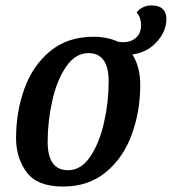

<svg xmlns="http://www.w3.org/2000/svg" viewBox="-20 -665 631 705"><path d="M466 -465Q495 -420 495 -353Q495 -257 464 -171.5Q433 -86 369 -33Q305 20 211 20Q117 20 78 -32.5Q39 -85 39 -158Q39 -254 69.5 -339Q100 -424 164 -477Q228 -530 323 -530Q374 -530 413 -512Q425 -510 431 -510Q460 -510 479 -526Q498 -542 498 -574Q498 -600 482 -619Q489 -630 503.5 -637.5Q518 -645 536 -645Q564 -645 577.5 -632Q591 -619 591 -596Q591 -550 555.5 -511Q520 -472 466 -465ZM379 -366Q379 -470 305 -470Q257 -470 223 -420.5Q189 -371 172 -295.5Q155 -220 155 -144Q155 -40 230 -40Q278 -40 311.5 -90Q345 -140 362 -215.5Q379 -291 379 -366Z"/></svg>

Font: Sansita SW
Style: Italic
Weight: 400
Italic angle: -11°
Designer: Pablo Cosgaya
Foundry: Omnibus-Type
Version: Version 1.000